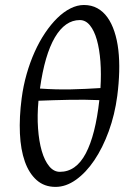

<svg xmlns="http://www.w3.org/2000/svg" viewBox="-20 -713 505 753"><path d="M293 -634.3Q235.4 -634.3 195.3 -566.4Q155.3 -498.5 136.7 -365.7Q199.2 -361.3 257.8 -362.5Q316.4 -363.8 374 -367.7Q377.4 -423.3 373.8 -471.9Q370.1 -520.5 359.9 -556.6Q349.6 -592.8 332.8 -613.5Q315.9 -634.3 293 -634.3ZM214.8 -39.1Q278.3 -39.1 316.4 -111.3Q354.5 -183.6 369.6 -320.3Q311.5 -322.8 250.5 -321.5Q189.5 -320.3 130.9 -317.9Q125.5 -260.3 129.2 -209.5Q132.8 -158.7 143.8 -120.8Q154.8 -83 172.9 -61Q190.9 -39.1 214.8 -39.1ZM439.9 -336.9Q430.2 -263.2 406.5 -198.2Q382.8 -133.3 350.1 -84.7Q317.4 -36.1 278.1 -8.1Q238.8 20 197.8 20Q153.8 20 123.8 -6.6Q93.8 -33.2 77.4 -79.6Q61 -126 58.1 -189.5Q55.2 -252.9 64.9 -327.1Q71.3 -376.5 84.5 -422.6Q97.7 -468.8 116 -509.5Q134.3 -550.3 157 -584Q179.7 -617.7 204.6 -642.1Q229.5 -666.5 256.1 -679.9Q282.7 -693.4 309.1 -693.4Q338.9 -693.4 361.8 -680.7Q384.8 -668 401.4 -644.8Q418 -621.6 428.7 -589.1Q439.5 -556.6 444.1 -517.1Q448.7 -477.5 447.5 -431.9Q446.3 -386.2 439.9 -336.9Z"/></svg>

Font: Gentium Plus Phon
Style: Italic
Weight: 400
Italic angle: -8°
Designer: J. Victor Gaultney, Annie Olsen, Iska Routamaa, Becca Hirsbrunner
Foundry: SIL International
Version: Version 5.000